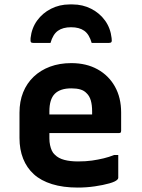

<svg xmlns="http://www.w3.org/2000/svg" viewBox="-20 -835 640 867"><path d="M302 -550Q370 -550 420.5 -522Q471 -494 499 -444Q527 -394 527 -327V-244Q527 -241 526 -238.5Q525 -236 522.5 -235Q520 -234 517 -234H287Q270 -234 252.5 -234Q235 -234 218 -234H177L174 -318H396Q396 -322 396 -325Q396 -328 396 -332Q396 -361 390 -381.5Q384 -402 371 -414Q360 -426 343 -431Q326 -436 302 -436Q252 -436 227.5 -411.5Q203 -387 203 -332V-210Q203 -194 206 -180Q209 -166 214 -155Q219 -144 228 -136Q244 -120 270.5 -113Q297 -106 332 -106Q368 -106 395.5 -110Q423 -114 448 -120Q473 -126 495 -135H514Q514 -109 514 -83.5Q514 -58 514 -32Q514 -30 513 -28Q512 -26 510 -24Q502 -15 474 -7Q446 1 408 6.5Q370 12 331 12Q265 12 215 -3.5Q165 -19 133 -48Q101 -77 84.5 -118.5Q68 -160 68 -212V-326Q68 -377 84.5 -418Q101 -459 132 -488.5Q163 -518 206 -534Q249 -550 302 -550ZM301 -712Q264 -712 241.5 -696Q219 -680 208 -641Q189 -641 170.5 -641Q152 -641 132 -641Q122 -641 119.5 -645Q117 -649 118 -663Q123 -708 147.5 -742Q172 -776 210.5 -795.5Q249 -815 294 -815H308Q353 -815 391.5 -795.5Q430 -776 454.5 -742Q479 -708 484 -663Q486 -649 483 -645Q480 -641 470 -641Q450 -641 431.5 -641Q413 -641 394 -641Q383 -680 360.5 -696Q338 -712 301 -712Z"/></svg>

Font: RecMonoLinear Nerd Font Mono
Style: Bold
Weight: 700
Monospace: yes
Version: Version 1.085; ttfautohint (v1.8.4.7-5d5b);Nerd Fonts 3.2.1